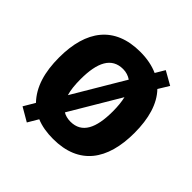

<svg xmlns="http://www.w3.org/2000/svg" viewBox="-206 -924 1144 1144"><g transform="rotate(45 366.0 -352.0)"><path d="M684 -358C684 -480 656 -577 595 -640L636 -707L551 -755L516 -696C474 -715 424 -725 367 -725C150 -725 48 -587 48 -359C48 -236 76 -139 142 -70L100 1L186 51L225 -15C265 2 312 10 366 10C584 10 684 -130 684 -358ZM230 -358C230 -499 270 -580 367 -580C393 -580 416 -572 435 -559L244 -237C234 -270 230 -311 230 -358ZM502 -358C502 -217 463 -136 366 -136C342 -136 320 -142 304 -152L491 -467C498 -437 502 -401 502 -358Z"/></g></svg>

Font: Noto Sans Bengali SemiCondensed ExtraBold
Style: Regular
Weight: 800
Width: 4
Designer: Joana Ranito - Universal Thirst; Jelle Bosma - Monotype Design Team
Foundry: Universal Thirst ehf.
Version: Version 3.000